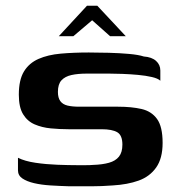

<svg xmlns="http://www.w3.org/2000/svg" viewBox="-20 -648 631 673"><path d="M43 -95Q67 -83 104 -77.5Q141 -72 181 -70.5Q221 -69 252 -69Q263 -69 279.5 -69Q296 -69 307 -70Q339 -71 362 -77.5Q385 -84 397 -99Q409 -114 409 -141Q409 -174 391 -184.5Q373 -195 336 -195Q324 -195 308.5 -195Q293 -195 272 -195Q251 -195 220 -195Q189 -195 158 -198Q127 -201 101.5 -212Q76 -223 61 -247.5Q46 -272 46 -316Q46 -368 64 -397.5Q82 -427 115 -441.5Q148 -456 193 -460Q238 -464 291 -464Q323 -464 361 -463Q399 -462 432.5 -459Q466 -456 484 -450Q512 -448 527 -434.5Q542 -421 542 -401Q542 -398 542 -390Q542 -382 542 -374Q542 -366 542 -365Q534 -373 512.5 -378Q491 -383 463.5 -385.5Q436 -388 409 -389Q382 -390 363 -390H284Q253 -390 230.5 -385Q208 -380 195.5 -366.5Q183 -353 183 -326Q183 -305 191.5 -293.5Q200 -282 216.5 -278Q233 -274 258 -274Q311 -274 345.5 -274Q380 -274 394 -274Q441 -274 476 -266Q511 -258 530.5 -231Q550 -204 550 -147Q550 -93 527.5 -61Q505 -29 466 -15Q427 -1 375 2Q336 5 300 5Q264 5 224 5Q190 4 157.5 2Q125 0 99.5 -6Q74 -12 58.5 -22.5Q43 -33 43 -51ZM186 -521 285 -628H321L421 -521H366L303 -577L237 -521Z"/></svg>

Font: Genos SemiBold
Style: Regular
Weight: 600
Designer: Robert E. Leuschke
Foundry: Robert E. Leuschke
Version: Version 1.010